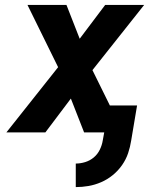

<svg xmlns="http://www.w3.org/2000/svg" viewBox="-20 -540 640 783"><path d="M289 223V127Q308 127 327.5 121Q347 115 362.5 102Q378 89 387 70.5Q396 52 399 33L405 0H323L269 -138L165 0H6L217 -266L92 -520H251L305 -382L409 -520H568L357 -254L428 -110H539L515 33Q511 59 502.5 84.5Q494 110 478 133Q462 156 440 174Q418 192 392.5 203Q367 214 341 218.5Q315 223 289 223Z"/></svg>

Font: Iosevka Aile Extrabold
Style: Italic
Weight: 800
Italic angle: -9°
Designer: Belleve Invis
Foundry: Belleve Invis
Version: Version 31.1.0; ttfautohint (v1.8.4)